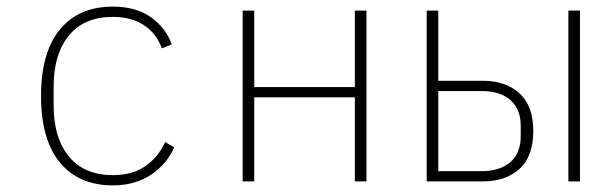

<svg xmlns="http://www.w3.org/2000/svg" viewBox="-20 -548 1840 580"><path d="M321 12Q218 12 161 -57Q104 -126 104 -258Q104 -390 161 -459Q218 -528 321 -528Q390 -528 435 -496.5Q480 -465 499 -414L469 -402Q452 -448 414 -472.5Q376 -497 321 -497Q234 -497 188 -440.5Q142 -384 142 -287V-229Q142 -132 188 -75.5Q234 -19 321 -19Q380 -19 419 -46Q458 -73 479 -119L506 -103Q496 -79 479 -58.5Q462 -38 439 -22Q416 -6 386.5 3Q357 12 321 12Z M713 -516H748V-285H1052V-516H1087V0H1052V-254H748V0H713Z M1269 -516H1304V-304H1438Q1508 -304 1549.5 -266Q1591 -228 1591 -152Q1591 -76 1549.5 -38Q1508 0 1438 0H1269ZM1435 -31Q1491 -31 1522 -58.5Q1553 -86 1553 -136V-168Q1553 -218 1522 -245.5Q1491 -273 1435 -273H1304V-31ZM1697 -516H1732V0H1697Z"/></svg>

Font: IBM Plex Mono ExtLt
Style: Regular
Weight: 200
Monospace: yes
Designer: Mike Abbink, Paul van der Laan, Pieter van Rosmalen
Foundry: Bold Monday
Version: Version 2.3